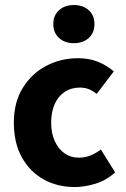

<svg xmlns="http://www.w3.org/2000/svg" viewBox="-20 -743 507 775"><path d="M281.2 12Q211.9 12 156.4 -18.7Q100.9 -49.5 68.4 -107.5Q35.9 -165.6 35.9 -247.9Q35.9 -330.4 72.1 -388.5Q108.2 -446.7 167 -477.4Q225.8 -508.1 294.4 -508.1Q340.2 -508.1 376.1 -493.4Q412 -478.7 439.3 -454.7L370.2 -363.9Q353.2 -377.8 337.1 -383.6Q321 -389.5 302.6 -389.5Q267.3 -389.5 241.1 -372.1Q214.9 -354.7 200.7 -322.8Q186.5 -290.8 186.5 -247.9Q186.5 -205 201.2 -173.1Q215.9 -141.2 240.8 -123.9Q265.7 -106.6 297.7 -106.6Q323.8 -106.6 345.9 -115.7Q367.9 -124.8 387.2 -139.6L444.7 -47.1Q409 -14.9 365.3 -1.5Q321.6 12 281.2 12ZM278.2 -568.7Q241.3 -568.7 218.2 -589.8Q195.2 -610.9 195.2 -645.9Q195.2 -680.7 218.2 -701.7Q241.3 -722.7 278.2 -722.7Q315.3 -722.7 338.3 -701.7Q361.3 -680.7 361.3 -645.9Q361.3 -610.9 338.3 -589.8Q315.3 -568.7 278.2 -568.7Z"/></svg>

Font: Source Sans Variable
Style: Regular
Weight: 200
Designer: Paul D. Hunt
Foundry: Adobe Systems Incorporated
Version: Version 3.006;hotconv 1.0.111;makeotfexe 2.5.65597